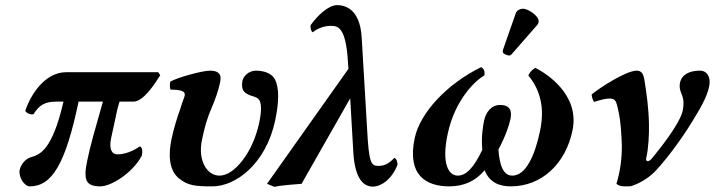

<svg xmlns="http://www.w3.org/2000/svg" viewBox="-20 -718 2792 750"><path d="M598 -436H239C154 -436 99 -346 79 -286C79 -278 100 -268 111 -272C132 -306 154 -321 199 -321H228C184 -131 136 -114 101 -104C77 -97 61 -73 57 -55C51 -26 76 10 96 10C184 10 236 -79 287 -321H382C351 -212 333 -150 321 -92C305 -16 314 10 372 10C414 10 498 -42 534 -110C538 -127 535 -145 526 -146C484 -117 450 -115 438 -115C417 -115 405 -136 414 -178C443 -316 437 -285 447 -321H501C540 -321 583 -388 606 -424Z M1055 -248C1070 -319 1071 -375 1054 -408C1042 -431 1012 -442 980 -442C952 -442 931 -421 927 -402C924 -387 925 -370 933 -361C942 -350 958 -345 965 -343C974 -340 989 -337 995 -323C1001 -308 1002 -283 992 -236C981 -186 959 -132 927 -91C899 -55 868 -32 837 -32C788 -32 752 -92 769 -172C780 -226 791 -260 806 -295C820 -327 833 -364 840 -397C847 -430 832 -442 800 -442C770 -442 672 -415 645 -399C643 -389 643 -374 646 -368C685 -367 709 -364 700 -339C694 -324 691 -314 683 -289C671 -256 660 -220 650 -175C638 -118 638 -55 679 -21C714 7 742 10 810 10C901 10 1019 -78 1055 -248Z M1533 -75C1532 -84 1530 -99 1520 -101C1496 -75 1477 -70 1458 -70C1429 -70 1421 -82 1414 -214L1393 -569C1387 -687 1324 -698 1297 -698C1262 -698 1218 -655 1193 -619C1192 -606 1196 -594 1202 -592C1222 -609 1250 -617 1272 -617C1297 -617 1331 -616 1339 -478L1341 -449L1023 0L1052 12C1074 6 1133 2 1158 0L1348 -334L1360 -126C1365 -33 1392 11 1437 11C1463 11 1508 -11 1533 -75Z M2216 -207C2247 -351 2109 -434 2071 -453C2060 -446 2050 -438 2044 -423C2112 -341 2099 -251 2089 -204C2069 -110 2034 -32 1981 -32C1946 -32 1931 -73 1927 -134C1956 -188 1969 -230 1974 -253C1981 -286 1971 -308 1934 -308C1898 -308 1878 -279 1871 -247C1867 -229 1859 -181 1864 -133C1832 -65 1802 -32 1768 -32C1734 -32 1703 -75 1729 -196C1758 -332 1841 -407 1872 -423C1875 -440 1870 -449 1860 -456C1725 -390 1621 -277 1600 -179C1569 -33 1645 10 1735 10C1791 10 1837 -10 1873 -53C1892 -5 1931 10 1975 10C2097 10 2189 -79 2216 -207ZM2023 -684C2012 -684 1999 -678 1995 -667L1945 -524C1944 -521 1944 -516 1944 -515C1944 -508 1962 -501 1970 -501C1974 -501 1978 -505 1981 -509L2079 -621C2083 -626 2084 -631 2084 -636C2084 -656 2043 -684 2023 -684Z M2396 -282C2405 -243 2407 -198 2409 -154C2410 -101 2403 -50 2388 0C2392 4 2401 10 2419 10C2437 10 2444 10 2449 8C2483 -4 2518 -25 2545 -55C2588 -102 2644 -177 2687 -248C2721 -303 2752 -358 2752 -399C2752 -423 2738 -442 2715 -442C2661 -442 2635 -417 2635 -382C2635 -356 2650 -346 2650 -315C2650 -307 2649 -297 2647 -286C2640 -253 2600 -188 2527 -100C2511 -80 2502 -90 2504 -99C2513 -136 2516 -194 2515 -233C2514 -293 2506 -352 2497 -407C2493 -432 2484 -442 2467 -442C2425 -442 2321 -374 2291 -349C2292 -339 2296 -324 2301 -320C2327 -328 2345 -333 2359 -333C2383 -333 2387 -328 2396 -282Z"/></svg>

Font: Libertinus Serif
Style: Bold Italic
Weight: 700
Italic angle: -12°
Designer: Philipp H. Poll, Khaled Hosny
Foundry: Caleb Maclennan
Version: Version 7.050;RELEASE